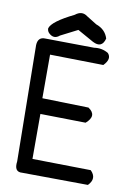

<svg xmlns="http://www.w3.org/2000/svg" viewBox="-92 -895 685 961"><g transform="rotate(10 250.0 -414.5)"><path d="M210.9 -820.3Q244.1 -846.7 273.4 -824.2L325.2 -792Q373 -775.4 386.7 -730.5Q373 -677.7 324.2 -703.1L242.2 -749L156.2 -705.1Q128.9 -681.6 102.5 -706.1Q91.8 -715.8 91.8 -730.5Q101.6 -766.6 210.9 -820.3ZM86.9 -677.7 335 -674.8Q374 -680.7 407.2 -661.1Q431.6 -634.8 395.5 -597.7L124 -602.5V-380.9L359.4 -375Q409.2 -341.8 358.4 -297.9L127.9 -301.8V-73.2L424.8 -68.4Q461.9 -32.2 423.8 6.8L89.8 3.9Q46.9 7.8 54.7 -47.9L46.9 -637.7Q48.8 -679.7 86.9 -677.7Z"/></g></svg>

Font: NaikaiFont
Style: Regular-Lite
Weight: 400
Version: Version 1.67